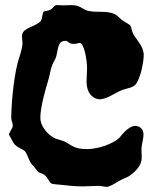

<svg xmlns="http://www.w3.org/2000/svg" viewBox="-20 -717 603 752"><path d="M543 -504C541 -537 515 -561 503 -582C497 -592 495 -609 491 -616C486 -623 471 -629 460 -637C448 -646 438 -658 429 -662C398 -676 363 -667 327 -674C302 -679 297 -697 260 -697C249 -697 238 -696 228 -696C222 -696 214 -697 207 -697C191 -698 192 -688 179 -680C166 -672 155 -676 151 -671C145 -664 146 -642 139 -634C113 -608 66 -610 66 -574C66 -566 68 -557 68 -549C68 -525 56 -496 49 -470C32 -404 24 -299 24 -254C25 -243 30 -235 30 -224C30 -215 15 -197 15 -189C15 -192 32 -156 37 -152C48 -139 69 -133 77 -125C87 -114 91 -94 101 -78C110 -68 121 -54 129 -44C135 -39 146 -38 154 -32C168 -21 173 -2 182 2C187 5 216 6 231 8C252 11 283 13 304 13C325 13 344 11 365 11C378 11 388 15 398 15C408 15 428 3 444 -7C459 -16 477 -21 488 -29C523 -54 535 -77 535 -100C535 -111 534 -124 534 -132C534 -150 542 -171 542 -190C542 -219 518 -224 511 -224C479 -224 452 -180 444 -174C422 -155 367 -133 321 -133C270 -133 262 -148 234 -162C219 -169 200 -172 191 -177C160 -196 138 -226 138 -256C138 -298 159 -370 169 -403C175 -422 177 -440 182 -455C186 -470 197 -484 200 -495C209 -527 205 -557 237 -557C249 -557 246 -545 270 -545C280 -545 287 -549 293 -549C308 -549 321 -486 321 -449C321 -432 319 -414 319 -398C319 -346 350 -328 370 -328C399 -328 432 -355 460 -365C477 -371 498 -373 509 -384C532 -408 543 -481 543 -501C543 -502 543 -503 543 -504Z"/></svg>

Font: Freckle Face
Style: Regular
Weight: 400
Designer: Astigmatic (AOETI)
Foundry: Astigmatic (AOETI)
Version: Version 1.000